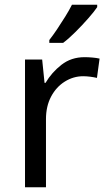

<svg xmlns="http://www.w3.org/2000/svg" viewBox="-20 -786 453 806"><path d="M335 -546Q350 -546 367.5 -544.5Q385 -543 398 -540L387 -459Q374 -462 358.5 -464Q343 -466 329 -466Q288 -466 252 -443.5Q216 -421 194.5 -380.5Q173 -340 173 -286V0H85V-536H157L167 -438H171Q197 -482 238 -514Q279 -546 335 -546ZM388 -756Q376 -738 351 -709.5Q326 -681 297.5 -652.5Q269 -624 245 -606H187V-618Q202 -637 219.5 -663Q237 -689 254 -716.5Q271 -744 282 -766H388Z"/></svg>

Font: Noto Sans Tagbanwa
Style: Regular
Weight: 400
Designer: Monotype Design Team
Foundry: Monotype Imaging Inc.
Version: Version 2.001; ttfautohint (v1.8.4.7-5d5b)